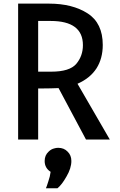

<svg xmlns="http://www.w3.org/2000/svg" viewBox="-20 -755 650 1039"><path d="M445.3 0Q408.2 -69.3 296.9 -278.3Q251 -276.4 214.8 -276.4Q206.1 -276.4 186.5 -276.4Q186.5 -207 186.5 0Q160.2 0 78.1 0Q78.1 -183.6 78.1 -735.4Q120.1 -735.4 245.1 -735.4Q372.1 -735.4 454.1 -682.6Q536.1 -629.9 536.1 -511.7Q536.1 -438.5 502 -384.8Q466.8 -331.1 399.4 -301.8Q457 -201.2 574.2 0Q542 0 445.3 0ZM257.8 -367.2Q356.4 -367.2 392.6 -409.2Q428.7 -452.1 428.7 -510.7Q428.7 -641.6 253.9 -641.6Q231.4 -641.6 186.5 -641.6Q186.5 -573.2 186.5 -367.2Q205.1 -367.2 257.8 -367.2ZM241.2 227.5Q251 200.2 253.9 174.8Q221.7 154.3 221.7 116.2Q221.7 85 243.2 65.4Q256.8 51.8 274.4 47.9Q284.2 44.9 294.9 44.9Q326.2 44.9 345.7 65.4Q366.2 85 366.2 116.2Q366.2 155.3 339.8 200.2Q314.5 245.1 291 263.7Q270.5 263.7 228.5 263.7Q232.4 255.9 241.2 227.5Z"/></svg>

Font: Alata=Ham
Style: Regular
Weight: 400
Designer: Spyros Zevelakis, Eben Sorkin
Version: Version 1.004